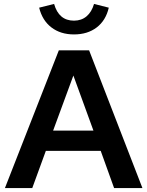

<svg xmlns="http://www.w3.org/2000/svg" viewBox="-20 -956 749 976"><path d="M5 0 279 -700H433L704 0H560L492 -189H213L144 0ZM250 -292H455L353 -572ZM356 -781Q288 -781 241.5 -816.5Q195 -852 179 -917L255 -936Q279 -851 356 -851Q394 -851 420 -873Q446 -895 458 -936L533 -917Q518 -852 471.5 -816.5Q425 -781 356 -781Z"/></svg>

Font: Red Hat Text SemiBold
Style: Regular
Weight: 600
Designer: Pentagram, MCKL
Foundry: MCKL
Version: Version 1.030